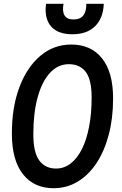

<svg xmlns="http://www.w3.org/2000/svg" viewBox="-20 -976 640 1011"><path d="M262 15Q159 15 100.8 -58.8Q42.5 -132.5 42.5 -272.5Q42.5 -411.5 82.2 -517Q122 -622.5 192.5 -682Q263 -741.5 355 -741.5Q459.5 -741.5 517.5 -668.5Q575.5 -595.5 575.5 -458Q575.5 -354 552.8 -267.2Q530 -180.5 488.2 -117.2Q446.5 -54 389 -19.5Q331.5 15 262 15ZM275 -88.5Q317.5 -88.5 352 -115Q386.5 -141.5 411.2 -190.8Q436 -240 449.2 -309Q462.5 -378 462.5 -462.5Q462.5 -556.5 431.5 -597.2Q400.5 -638 342.5 -638Q285.5 -638 243.5 -592.8Q201.5 -547.5 178.5 -464.8Q155.5 -382 155.5 -269.5Q155.5 -173 187 -130.8Q218.5 -88.5 275 -88.5ZM360.5 -795.5Q309 -795.5 276 -814.8Q243 -834 229.2 -870Q215.5 -906 222.5 -956H314.5Q307 -916.5 319.8 -895Q332.5 -873.5 367.5 -873.5Q401.5 -873.5 418.2 -894Q435 -914.5 434.5 -956H526.5Q523.5 -880.5 480.8 -838Q438 -795.5 360.5 -795.5Z"/></svg>

Font: Spline Sans Mono Medium
Style: Italic
Weight: 500
Italic angle: -4°
Monospace: yes
Designer: Eben Sorkin, Mirko Velimirovic
Foundry: Sorkin Type
Version: Version 1.004